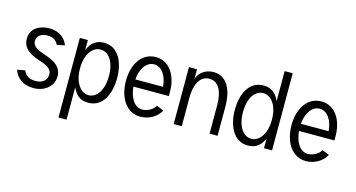

<svg xmlns="http://www.w3.org/2000/svg" viewBox="-93 -1104 3163 1707"><g transform="rotate(15 1489.0 -250.5)"><path d="M229 -232.9C276.4 -217.8 335 -194.8 335 -140.1C335 -85 294.9 -51.8 229 -51.8C165 -51.8 136.2 -79.6 118.7 -119.6L46.9 -106C69.8 -38.1 127 14.2 231 14.2C327.1 14.2 410.2 -49.3 410.2 -140.1C410.2 -252.9 297.9 -281.2 230 -306.2C199.2 -317.4 133.8 -335 133.8 -397C133.8 -446.3 182.1 -470.2 230 -470.2C291 -470.2 318.4 -438.5 330.6 -410.6L401.9 -425.3C388.2 -467.3 340.3 -536.1 229 -536.1C138.2 -535.2 59.1 -488.3 59.1 -395C59.1 -294.9 148.4 -259.3 229 -232.9Z M586.9 -523.9H512.7V209H586.9V-89.8C609.9 -37.1 647 14.2 731.9 14.2C870.1 14.2 925.8 -124 925.8 -263.2C925.8 -404.3 869.6 -538.1 732.9 -538.1C648.9 -538.1 609.9 -486.3 586.9 -432.6ZM850.6 -263.2C850.6 -128.9 791.5 -51.8 719.2 -51.8C647 -51.8 584.5 -128.9 584.5 -262.2C584.5 -396.5 647 -471.7 719.2 -471.7C791.5 -471.7 850.6 -398.4 850.6 -263.2Z M1085 -294.9C1090.3 -377.9 1134.3 -467.8 1212.4 -467.8C1289.6 -467.8 1334.5 -382.8 1339.8 -294.9ZM1085 -229H1411.1C1411.1 -240.2 1410.6 -265.1 1410.6 -275.9C1410.6 -404.3 1343.8 -534.2 1212.4 -534.2C1082.5 -534.2 1007.3 -416 1007.3 -262.2C1007.3 -108.9 1082 14.2 1212.4 14.2C1288.1 14.2 1363.3 -26.9 1397 -91.8L1332 -118.7C1311 -79.1 1258.3 -51.8 1212.4 -51.8C1134.3 -51.8 1092.3 -139.6 1085 -229Z M1591.3 0V-263.7C1591.3 -375 1629.9 -471.2 1720.7 -471.2C1811.5 -471.2 1847.2 -377.9 1847.2 -264.2V0H1920.9V-264.2C1920.9 -455.6 1844.7 -538.1 1740.2 -538.1C1663.1 -538.1 1608.4 -490.2 1591.3 -435.5V-523.9H1517.1V0Z M2348.1 -710V-432.6C2325.2 -486.3 2286.1 -538.1 2202.1 -538.1C2065.4 -538.1 2009.3 -404.3 2009.3 -263.2C2009.3 -124.5 2065.4 14.2 2202.6 14.2C2288.1 14.2 2325.2 -37.1 2348.1 -89.8V0H2422.4V-710ZM2084.5 -263.2C2084.5 -398.4 2143.6 -471.7 2215.8 -471.7C2288.1 -471.7 2350.6 -396.5 2350.6 -262.2C2350.6 -128.9 2288.1 -51.8 2215.8 -51.8C2143.6 -51.8 2084.5 -128.9 2084.5 -263.2Z M2608.9 -294.9C2614.3 -377.9 2658.2 -467.8 2736.3 -467.8C2813.5 -467.8 2858.4 -382.8 2863.8 -294.9ZM2608.9 -229H2935.1C2935.1 -240.2 2934.6 -265.1 2934.6 -275.9C2934.6 -404.3 2867.7 -534.2 2736.3 -534.2C2606.4 -534.2 2531.2 -416 2531.2 -262.2C2531.2 -108.9 2606 14.2 2736.3 14.2C2812 14.2 2887.2 -26.9 2920.9 -91.8L2856 -118.7C2835 -79.1 2782.2 -51.8 2736.3 -51.8C2658.2 -51.8 2616.2 -139.6 2608.9 -229Z"/></g></svg>

Font: Tuffy
Style: Regular
Weight: 500
Designer: Thatcher Ulrich, Karoly Barta and Michael Everson
Version: Version 001.270